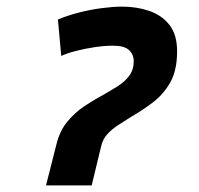

<svg xmlns="http://www.w3.org/2000/svg" viewBox="-20 -560 600 580"><path d="M119 0 150 -122Q160 -164 183 -192Q206 -220 234.5 -239Q263 -258 291 -273Q316 -287 337 -300.5Q358 -314 371 -332Q384 -350 384 -375Q384 -395 370 -408.5Q356 -422 321 -422Q296 -422 266 -417.5Q236 -413 209 -406Q182 -399 165 -391L155 -501Q183 -513 218 -522Q253 -531 288 -535.5Q323 -540 349 -540Q393 -540 431 -527Q469 -514 492 -484.5Q515 -455 515 -405Q515 -347 494 -310.5Q473 -274 441 -250Q409 -226 376 -207Q355 -194 336 -181.5Q317 -169 304 -154.5Q291 -140 286 -120L257 0Z"/></svg>

Font: Ubuntu Sans Mono
Style: Italic
Weight: 400
Italic angle: -13.5°
Monospace: yes
Designer: Dalton Maag Ltd
Foundry: Dalton Maag Ltd
Version: Version 1.006